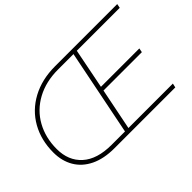

<svg xmlns="http://www.w3.org/2000/svg" viewBox="-112 -1022 1344 1344"><g transform="rotate(-45 560.0 -350.0)"><path d="M689 -669 630 -371H1010L1004 -340H624L562 -31H1002L995 0H392Q289 0 216.5 -35Q144 -70 106.5 -133.5Q69 -197 69 -281Q69 -403 122.5 -498Q176 -593 275 -646.5Q374 -700 505 -700H1120L1114 -669ZM656 -669H503Q383 -669 292 -619.5Q201 -570 152 -482Q103 -394 103 -282Q103 -166 178 -98.5Q253 -31 396 -31H528Z"/></g></svg>

Font: Montserrat Alternates ExLight
Style: Italic
Weight: 275
Italic angle: -11.3°
Designer: Julieta Ulanovsky
Foundry: Julieta Ulanovsky
Version: Version 7.200